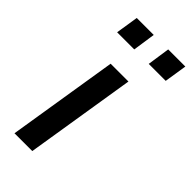

<svg xmlns="http://www.w3.org/2000/svg" viewBox="-228 -765 816 816"><g transform="rotate(45 180.0 -357.0)"><path d="M47 0 127 -498H234L154 0ZM242 -612 257 -714H360L344 -612ZM52 -612 68 -714H170L155 -612Z"/></g></svg>

Font: Nunito Sans 7pt SemiCondensed SemiBold
Style: Italic
Weight: 600
Width: 4
Italic angle: -9°
Designer: Vernon Adams
Foundry: Vernon Adams
Version: Version 3.101;gftools[0.9.27]